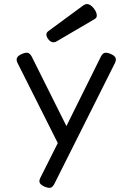

<svg xmlns="http://www.w3.org/2000/svg" viewBox="-20 -711 640 926"><path d="M465.8 -436.5 300.3 -103 133.8 -436.5Q125.5 -452.6 115.5 -455.8Q105.5 -459 86.4 -451.2Q67.4 -442.9 62.3 -432.6Q57.1 -422.4 64.9 -406.7L272.9 7.3L278.8 -61L175.3 145Q167 160.6 171.9 171.1Q176.8 181.6 195.8 189.5Q214.8 197.3 224.6 194.1Q234.4 190.9 242.7 174.8L534.2 -406.7Q542 -422.4 537.1 -432.6Q532.2 -442.9 513.2 -451.2Q494.1 -459 483.9 -455.8Q473.6 -452.6 465.8 -436.5ZM211.4 -559.6Q202.6 -552.2 203.9 -541.5Q205.1 -530.8 215.3 -519Q232.4 -499.5 253.4 -511.7L436 -618.7Q443.4 -622.6 445.8 -629.6Q448.2 -636.7 445.1 -647.7Q441.9 -658.7 432.1 -670.9Q406.2 -703.1 381.3 -684.6Z"/></svg>

Font: Courier Prime Code
Style: Regular
Weight: 400
Designer: Alan Dague-Greene
Foundry: Quote-Unquote Apps
Version: Version 3.18